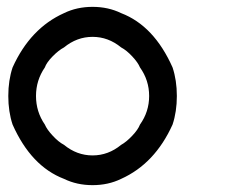

<svg xmlns="http://www.w3.org/2000/svg" viewBox="-20 -530 707 560"><path d="M333.3 -8.3Q295.8 10 250 10Q204.2 10 166.7 -8.3Q70.8 -45 16.7 -166.7Q4.2 -204.2 4.2 -250Q4.2 -295.8 16.7 -333.3Q68.3 -447.5 166.7 -491.7Q204.2 -510 250 -510Q295.8 -510 333.3 -491.7Q429.2 -455 483.3 -333.3Q495.8 -295.8 495.8 -250Q495.8 -204.2 483.3 -166.7Q431.7 -52.5 333.3 -8.3ZM333.3 -107.5Q348.3 -115.8 365.4 -133.8Q382.5 -151.7 388.3 -166.7Q415 -204.2 415 -250Q415 -295.8 388.3 -333.3Q382.5 -347.5 365.8 -365.4Q349.2 -383.3 333.3 -391.7Q295.8 -422.5 250 -422.5Q204.2 -422.5 166.7 -391.7Q150.8 -383.3 133.3 -365.4Q115.8 -347.5 110.8 -333.3Q85 -295.8 85 -250Q85 -204.2 110.8 -166.7Q116.7 -152.5 133.8 -134.2Q150.8 -115.8 166.7 -107.5Q204.2 -76.7 250 -76.7Q295.8 -76.7 333.3 -107.5Z"/></svg>

Font: 0xA000-Mono
Style: Mono
Weight: 400
Version: Version 0.1